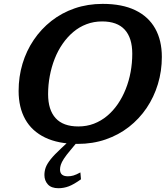

<svg xmlns="http://www.w3.org/2000/svg" viewBox="-20 -730 868 990"><path d="M228 -244.5Q228 -163.5 266.8 -120.8Q305.5 -78 384 -78Q427 -78 464.2 -92.2Q501.5 -106.5 532.5 -132.5Q563.5 -158.5 587.5 -193.5Q611.5 -228.5 628.2 -270.5Q645 -312.5 653.5 -358.8Q662 -405 662 -453Q662 -534.5 623.2 -577Q584.5 -619.5 506.5 -619.5Q463.5 -619.5 426 -605.2Q388.5 -591 357.8 -565Q327 -539 302.8 -504Q278.5 -469 262 -427Q245.5 -385 236.8 -338.8Q228 -292.5 228 -244.5ZM814.5 -436.5Q814.5 -363.5 794.2 -296.5Q774 -229.5 736 -173.2Q698 -117 644.8 -75.5Q591.5 -34 524.8 -11Q458 12 380.5 12Q280.5 12 212.5 -20.8Q144.5 -53.5 110.2 -114.8Q76 -176 76 -261Q76 -334.5 96 -401.2Q116 -468 154 -524.2Q192 -580.5 245.2 -622.2Q298.5 -664 365.2 -687Q432 -710 509.5 -710Q610 -710 677.8 -677.2Q745.5 -644.5 780 -583.2Q814.5 -522 814.5 -436.5ZM289.5 144Q289.5 161.5 299.5 170.2Q309.5 179 330 179Q344.5 179 358.5 175Q372.5 171 394.5 159L397.5 194.5Q360.5 221 334.5 230.8Q308.5 240.5 281.5 240.5Q244.5 240.5 226.8 220.8Q209 201 209 172.5Q209 153.5 215.2 135Q221.5 116.5 240.5 92.2Q259.5 68 297.5 33L364 -29H404L343.5 44Q321 70.5 309.2 88.8Q297.5 107 293.5 119.8Q289.5 132.5 289.5 144Z"/></svg>

Font: Newsreader 9pt SemiBold
Style: Italic
Weight: 600
Italic angle: -17°
Designer: Hugues Gentile
Foundry: Production Type
Version: Version 1.003